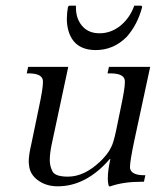

<svg xmlns="http://www.w3.org/2000/svg" viewBox="-20 -651 577 675"><path d="M480 -627Q463 -563 425 -521Q379 -475 317 -475Q239 -475 220 -545Q215 -564 215 -585Q215 -605 219 -627L223 -631H247Q247 -628 247 -624Q247 -587 267 -562Q289 -534 330 -534Q371 -534 405 -562Q437 -589 452 -631H477ZM452 -156Q437 -85 437 -64Q437 -58 438 -56Q445 -35 487 -35H491L486 -12H476Q414 -12 368 4H363Q359 -7 359 -24Q359 -51 368 -92H366Q283 4 183 4Q142 4 113 -17.5Q84 -39 82 -72Q81 -77 81 -83Q81 -106 90 -144L117 -274Q131 -339 131 -362Q131 -369 130 -372Q124 -393 80 -393H74L79 -416H220L161 -140Q155 -110 155 -88Q155 -67 164.5 -48.5Q174 -30 219 -30Q276 -30 332 -83Q360 -110 371 -134Q379 -149 388 -191L405 -274Q419 -339 419 -362Q419 -369 418 -372Q412 -393 368 -393H358L363 -416H508Z"/></svg>

Font: New Athena Unicode
Style: Italic
Weight: 400
Designer: J. Rusten 1997; rev. by R. Hancock 2001, 2002, rev. by D. Mastronarde 2002-2019
Foundry: Society for Classical Studies (formerly American Philological Association)
Version: Version 5.008